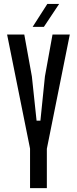

<svg xmlns="http://www.w3.org/2000/svg" viewBox="-20 -980 401 1000"><path d="M136.5 0V-205V-206L17 -800H106.5L146 -582L170.5 -351.5H190.5L214 -582L253.5 -800H343.5L224 -205V-204V0ZM150 -840 226.5 -959.5H288L208.5 -840Z"/></svg>

Font: Big Shoulders Display Thin SemiBold
Style: Regular
Weight: 600
Version: Version 2.002